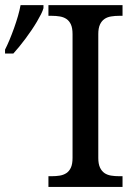

<svg xmlns="http://www.w3.org/2000/svg" viewBox="-73 -734 539 754"><path d="M117.2 0V-42H129.9Q147 -42 161.9 -44.4Q176.8 -46.9 188 -54.4Q199.2 -62 205.6 -76.2Q211.9 -90.3 211.9 -113.8V-600.1Q211.9 -623.5 205.6 -637.7Q199.2 -651.9 188 -659.4Q176.8 -667 161.9 -669.4Q147 -671.9 129.9 -671.9H117.2V-713.9H408.2V-671.9H395Q378.4 -671.9 363.3 -669.4Q348.1 -667 337.2 -659.4Q326.2 -651.9 319.6 -637.7Q313 -623.5 313 -600.1V-113.8Q313 -90.3 319.6 -76.2Q326.2 -62 337.2 -54.4Q348.1 -46.9 363.3 -44.4Q378.4 -42 395 -42H408.2V0ZM-53.2 -539.1Q-44.9 -555.2 -35.6 -577.4Q-26.4 -599.6 -17.8 -623.5Q-9.3 -647.5 -2.4 -671.1Q4.4 -694.8 7.8 -713.9H97.7V-702.1Q95.2 -692.4 88.4 -678.7Q81.5 -665 72 -648.9Q62.5 -632.8 50.8 -615.5Q39.1 -598.1 26.6 -581.5Q14.2 -564.9 2 -550Q-10.3 -535.2 -20.5 -523.9H-53.2Z"/></svg>

Font: Droid Serif
Style: Regular
Weight: 400
Designer: Monotype Design team
Foundry: Monotype Imaging Inc.
Version: Version 1.03